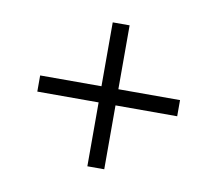

<svg xmlns="http://www.w3.org/2000/svg" viewBox="-54 -554 581 515"><g transform="rotate(10 237.0 -297.0)"><path d="M214 -101V-275H47V-319H214V-493H260V-319H428V-275H260V-101Z"/></g></svg>

Font: Rokkitt Light
Style: Regular
Weight: 300
Version: Version 3.103